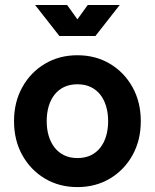

<svg xmlns="http://www.w3.org/2000/svg" viewBox="-20 -743 625 775"><path d="M168.5 -253.9Q168.5 -286.6 176.5 -313.8Q184.6 -341.1 200.3 -361.1Q216.1 -381.1 239.3 -392Q262.5 -402.8 292.5 -402.8Q322.5 -402.8 345.7 -392Q368.9 -381.1 384.6 -361.1Q400.4 -341.1 408.4 -313.8Q416.5 -286.6 416.5 -253.9Q416.5 -221.4 408.4 -194.1Q400.4 -166.7 384.6 -146.7Q368.9 -126.7 345.7 -115.8Q322.5 -105 292.5 -105Q262.5 -105 239.3 -116.1Q216.1 -127.2 200.3 -147.5Q184.6 -167.7 176.5 -194.8Q168.5 -221.9 168.5 -253.9ZM36.6 -253.9Q36.6 -176.8 70.1 -116.7Q103.5 -56.6 161.4 -22.2Q219.2 12.2 292.5 12.2Q366 12.2 423.7 -22.2Q481.4 -56.6 514.9 -116.7Q548.3 -176.8 548.3 -253.9Q548.3 -331.1 514.9 -391.1Q481.4 -451.2 423.7 -485.6Q366 -520 292.5 -520Q219.2 -520 161.4 -485.6Q103.5 -451.2 70.1 -391.1Q36.6 -331.1 36.6 -253.9ZM251 -722.7H121.8L219.7 -597.7H340.8ZM334 -722.7 244.1 -597.7H365.2L463.1 -722.7Z"/></svg>

Font: Giphurs
Style: Regular
Weight: 400
Version: Version 2.010